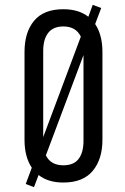

<svg xmlns="http://www.w3.org/2000/svg" viewBox="-20 -745 517 791"><path d="M372 -646Q402 -601 402 -531V-169Q402 -89 362 -41Q322 7 241 7Q178 7 139 -24L120 26L86 13L111 -54Q81 -99 81 -169V-531Q81 -612 120.5 -659.5Q160 -707 241 -707Q304 -707 344 -676L362 -725L397 -712ZM313 -594Q293 -636 241 -636Q199 -636 178.5 -609.5Q158 -583 158 -535V-180ZM241 -64Q284 -64 304 -90.5Q324 -117 324 -165V-518L169 -105Q189 -64 241 -64Z"/></svg>

Font: Bebas Neue Regular
Style: Regular
Weight: 400
Designer: Ryoichi Tsunekawa & LGV (GE)
Foundry: Free Software Foundation, Inc.
Version: Version 1.003 August 13, 2016